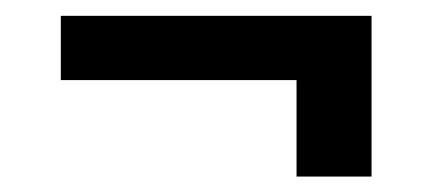

<svg xmlns="http://www.w3.org/2000/svg" viewBox="-20 -403 551 245"><path d="M454.1 -300.8H57.6V-382.8H454.1ZM454.1 -177.7H358.4V-345.7H454.1Z"/></svg>

Font: Pretendard GOV Variable
Style: Regular
Weight: 400
Designer: Base glyphs from Inter by Rasmus Andersson; Hangul glyphs from Noto Sans CJK(Source Han Sans) by Jang Soo-young and Kang
Foundry: Kil Hyung-jin
Version: Version 1.307;Glyphs 3.2 (3192)